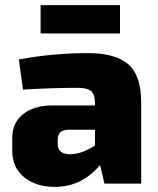

<svg xmlns="http://www.w3.org/2000/svg" viewBox="-20 -719 620 752"><path d="M450 -588H139V-699H450ZM70 -368 54 -486Q186 -511 326 -511Q431 -511 482 -467.5Q533 -424 533 -317V0H389L372 -73Q300 13 195 13Q122 13 75 -24.5Q28 -62 28 -129V-179Q28 -238 70.5 -272Q113 -306 187 -306H352V-318Q351 -350 336.5 -362.5Q322 -375 283 -375Q186 -375 70 -368ZM206 -172V-155Q206 -115 255 -115Q299 -115 352 -149V-211H248Q206 -210 206 -172Z"/></svg>

Font: Ezarion Extra Bold
Style: Regular
Weight: 800
Designer: Natanael Gama
Version: Version 1.001;PS 001.001;hotconv 1.0.70;makeotf.lib2.5.58329